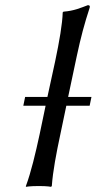

<svg xmlns="http://www.w3.org/2000/svg" viewBox="-20 -718 373 741"><path d="M333 -344H243L276 -500C292 -575 306 -627 326 -688C328 -695 326 -698 319 -698C292 -688 266 -676 225 -673L222 -670C221 -627 209 -558 193 -482L163 -344H77L70 -310H156L133 -200C117 -126 100 -54 80 0V3C80 3 95 0 130 0C164 0 177 3 177 3L180 0C184 -57 197 -125 213 -200L236 -310H326Z"/></svg>

Font: Libertinus Sans
Style: Italic
Weight: 400
Italic angle: -12°
Designer: Philipp H. Poll, Khaled Hosny
Foundry: Caleb Maclennan
Version: Version 7.050;RELEASE